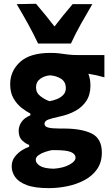

<svg xmlns="http://www.w3.org/2000/svg" viewBox="-20 -793 592 1018"><path d="M239 204.5Q163.5 204.5 120.8 188Q78 171.5 60 145.2Q42 119 42 89.5Q42 59.5 58.8 38Q75.5 16.5 97.2 3.2Q119 -10 134.5 -15V-25Q119 -29 99 -47Q79 -65 79 -99Q79 -124 93.8 -146Q108.5 -168 141 -181.5V-191Q120 -201.5 95 -220.8Q70 -240 52 -270.8Q34 -301.5 34 -346.5Q34 -416.5 86.5 -464.5Q139 -512.5 247.5 -512.5Q275.5 -512.5 296.2 -509.8Q317 -507 339.8 -504Q362.5 -501 396 -501H533.5V-383Q490.5 -395.5 448.5 -402Q459.5 -374 459.5 -339.5Q459.5 -291 437.8 -258Q416 -225 379.5 -205Q343 -185 298 -175.5Q256 -166.5 236 -159Q216 -151.5 216 -136.5Q216 -122 235.2 -116.8Q254.5 -111.5 297 -111.5H317.5Q412.5 -111.5 466.2 -85Q520 -58.5 520 16Q520 67.5 495 103.5Q470 139.5 428.5 161.8Q387 184 337.5 194.2Q288 204.5 239 204.5ZM242 -256.5Q259.5 -259 279.8 -266.8Q300 -274.5 314.5 -288.8Q329 -303 329 -325.5Q329 -359.5 303.5 -375.5Q278 -391.5 245.5 -393.5Q216 -391.5 193.5 -375.2Q171 -359 171 -329.5Q171 -300.5 195 -282.5Q219 -264.5 242 -256.5ZM265 101.5Q315.5 98 348 80.2Q380.5 62.5 380.5 43Q380.5 24 356.8 13.5Q333 3 272.5 3H255Q238.5 6 218.5 12.8Q198.5 19.5 184 30Q169.5 40.5 169.5 54.5Q169.5 72 191.5 86.2Q213.5 100.5 265 101.5ZM182 -562Q157.5 -614 128.5 -666.5Q99.5 -719 68.5 -771L171 -773Q221.5 -714 269 -652.5Q314.5 -712 365 -771H469.5Q438.5 -718.5 409.2 -666.2Q380 -614 356 -562Z"/></svg>

Font: Commissioner Flair
Style: Bold
Weight: 700
Designer: Kostas Bartsokas
Foundry: Kostas Bartsokas
Version: Version 1.000; ttfautohint (v1.8.3)